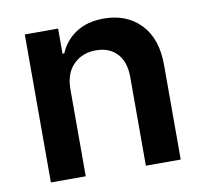

<svg xmlns="http://www.w3.org/2000/svg" viewBox="-67 -625 743 697"><g transform="rotate(-10 305.0 -276.5)"><path d="M194.6 -319.6V0H66.1V-545.5H188.9V-452.8H195.3Q214.1 -498.2 255.5 -525.4Q296.9 -552.6 358 -552.6Q442.5 -552.6 493.8 -498.9Q545.1 -445.3 544.7 -347.3V0H416.2V-327.4Q416.2 -382.1 388 -413Q359.7 -443.9 310 -443.9Q259.2 -443.9 226.9 -411.4Q194.6 -378.9 194.6 -319.6Z"/></g></svg>

Font: Inter Zeller Semi Bold
Style: Regular
Weight: 600
Designer: Rasmus Andersson; Joe Bland
Foundry: zeller
Version: Version 3.015;git-dec3a8cb1